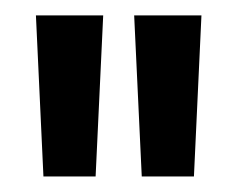

<svg xmlns="http://www.w3.org/2000/svg" viewBox="-20 -723 307 248"><path d="M36.1 -495.1 26.4 -703.1H113.3L103.5 -495.1ZM163.1 -495.1 153.3 -703.1H240.2L230.5 -495.1Z"/></svg>

Font: Maiden Orange
Style: Regular
Weight: 400
Designer: Astigmatic (AOETI)
Foundry: Astigmatic (AOETI)
Version: Version 1.000